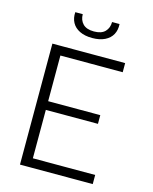

<svg xmlns="http://www.w3.org/2000/svg" viewBox="-136 -1031 892 1119"><g transform="rotate(15 310.0 -471.0)"><path d="M95 0V-730H158V0ZM534 0H137.5V-55H534ZM472.5 -347H137.5V-399.5H472.5ZM137.5 -675V-730H534V-675ZM310 -861Q355 -861 376.8 -883.5Q398.5 -906 398.5 -941.5H443.5Q446 -906 431.5 -879Q417 -852 386 -836.8Q355 -821.5 310 -821.5Q265 -821.5 234 -836.8Q203 -852 188.5 -879Q174 -906 176.5 -941.5H221.5Q221.5 -906 243.2 -883.5Q265 -861 310 -861Z"/></g></svg>

Font: Monaspace Neon Var
Style: Regular
Weight: 400
Designer: Riley Cran and the Lettermatic Team
Version: Version 1.000 (Monaspace Neon Var)